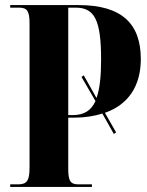

<svg xmlns="http://www.w3.org/2000/svg" viewBox="-20 -734 579 754"><path d="M20 0H341V-10H288C256 -10 248 -24 248 -71V-272H272C313 -272 350 -278 382 -288L427 -208L436 -214L392 -291C487 -324 533 -400 533 -502C533 -642 457 -714 289 -714H20V-704H55C87 -704 96 -690 96 -642V-76C96 -25 86 -10 51 -10H20ZM248 -282V-704H277C352 -704 377 -654 377 -500C377 -436 372 -385 359 -349L309 -438L300 -432L355 -337C338 -300 310 -282 266 -282Z"/></svg>

Font: Noto Serif Display Condensed Extra
Style: Regular
Weight: 800
Width: 3
Designer: Monotype Design Team
Foundry: Monotype Imaging Inc.
Version: Version 1.900